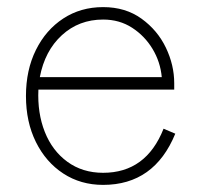

<svg xmlns="http://www.w3.org/2000/svg" viewBox="-20 -509 566 540"><path d="M270 11Q207 11 158 -21Q109 -53 81 -109.5Q53 -166 53 -239Q53 -312 81 -368.5Q109 -425 158 -457Q207 -489 270 -489Q333 -489 378 -456.5Q423 -424 446.5 -375Q470 -326 470 -275V-257H88Q85 -191 106 -138Q127 -85 169.5 -54Q212 -23 270 -23Q391 -23 440 -147L473 -133Q414 11 270 11ZM92 -292H435Q431 -335 409 -371.5Q387 -408 351.5 -431Q316 -454 270 -454Q202 -454 154 -410Q106 -366 92 -292Z"/></svg>

Font: Zen Kaku Gothic New Light
Style: Regular
Weight: 300
Designer: Yoshimichi Ohira
Foundry: Positype
Version: Version 1.002